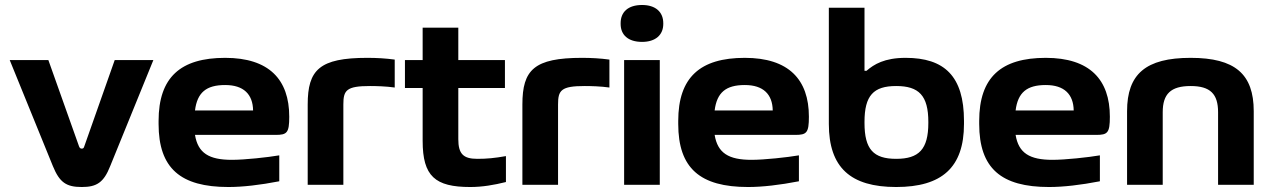

<svg xmlns="http://www.w3.org/2000/svg" viewBox="-20 -741 5086 770"><path d="M19 -500 192 -75C219 -9 246 9 308 9C368 9 396 -9 422 -75L595 -500H440L318 -154C316 -146 312 -145 308 -145C304 -145 300 -146 297 -154L174 -500Z M1140 -273C1140 -422 1059 -509 883 -509C704 -509 616 -431 616 -256V-244C616 -66 704 9 896 9C953 9 1023 1 1100 -14V-118C1054 -110 961 -100 910 -100C818 -100 774 -127 762 -200H1085C1131 -200 1140 -208 1140 -273ZM762 -298C771 -370 807 -400 883 -400C957 -400 994 -363 995 -298Z M1464 -396C1487 -396 1529 -395 1563 -390V-502C1527 -507 1490 -509 1453 -509C1261 -509 1214 -461 1214 -322V0H1357V-322C1357 -379 1369 -396 1464 -396Z M1894 -104C1838 -104 1818 -124 1818 -183V-388H2005V-500H1818V-630H1675V-500H1604V-388H1675V-176C1675 -34 1725 9 1866 9C1914 9 1961 1 2009 -11V-115C1964 -107 1933 -104 1894 -104Z M2325 -396C2348 -396 2390 -395 2424 -390V-502C2388 -507 2351 -509 2314 -509C2122 -509 2075 -461 2075 -322V0H2218V-322C2218 -379 2230 -396 2325 -396Z M2483 -500V0H2626V-500ZM2469 -645C2469 -601 2499 -573 2555 -573C2609 -573 2640 -601 2640 -645V-648C2640 -693 2609 -721 2555 -721C2499 -721 2469 -693 2469 -648Z M3224 -273C3224 -422 3143 -509 2967 -509C2788 -509 2700 -431 2700 -256V-244C2700 -66 2788 9 2980 9C3037 9 3107 1 3184 -14V-118C3138 -110 3045 -100 2994 -100C2902 -100 2858 -127 2846 -200H3169C3215 -200 3224 -208 3224 -273ZM2846 -298C2855 -370 2891 -400 2967 -400C3041 -400 3078 -363 3079 -298Z M3846 -244V-256C3846 -436 3767 -509 3612 -509C3527 -509 3485 -483 3455 -457H3447V-710H3304V-244C3304 -69 3391 9 3574 9C3757 9 3846 -69 3846 -244ZM3447 -248V-252C3447 -358 3483 -396 3574 -396C3665 -396 3703 -358 3703 -252V-248C3703 -142 3665 -104 3574 -104C3483 -104 3447 -142 3447 -248Z M4431 -273C4431 -422 4350 -509 4174 -509C3995 -509 3907 -431 3907 -256V-244C3907 -66 3995 9 4187 9C4244 9 4314 1 4391 -14V-118C4345 -110 4252 -100 4201 -100C4109 -100 4065 -127 4053 -200H4376C4422 -200 4431 -208 4431 -273ZM4053 -298C4062 -370 4098 -400 4174 -400C4248 -400 4285 -363 4286 -298Z M4500 -295V0H4643V-291C4643 -364 4675 -396 4755 -396C4834 -396 4865 -364 4865 -291V0H5008V-295C5008 -444 4933 -509 4755 -509C4575 -509 4500 -444 4500 -295Z"/></svg>

Font: LT Wave Bold
Style: Regular
Weight: 700
Designer: Daniel Lyons
Version: Version 2.5 (Glyphs App)